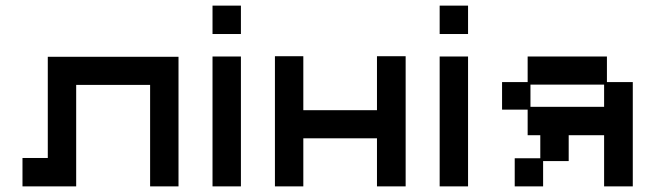

<svg xmlns="http://www.w3.org/2000/svg" viewBox="-20 -651 2332 683"><path d="M60 12V-89H150V-449H615V12H514V-349H251V12Z M736 12V-450H837V12ZM736 -530V-631H837V-530Z M958 12V-451H1059V-259H1321V-451H1423V12H1321V-159H1059V12Z M1544 12V-450H1645V12ZM1544 -530V-631H1645V-530Z M1811 12V-88H1902V-170H1857V-261H1766V-359H1857V-450H2139V-359H2231V12H2129V-170H2003V-78H1912V12ZM1867 -271H2129V-350H1867Z"/></svg>

Font: Pixelify Sans
Style: Regular
Weight: 400
Designer: Stefie Justprince
Foundry: Typecalism Foundryline
Version: Version 1.000;February 13, 2025;FontCreator 15.0.0.3015 64-b